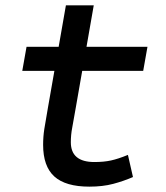

<svg xmlns="http://www.w3.org/2000/svg" viewBox="-20 -694 626 724"><path d="M316.9 9.8Q227.1 9.8 184.8 -28.6Q142.6 -66.9 142.6 -147.9Q142.6 -178.2 147 -207Q151.4 -235.8 160.6 -287.1L185.1 -426.8H64L80.1 -517.6H201.2L228.5 -673.8H333.5L306.2 -517.6H536.1L520 -426.8H290L265.6 -287.1Q257.3 -238.3 252.2 -211.9Q247.1 -185.5 247.1 -157.7Q247.1 -83 335.9 -83Q371.6 -83 398.4 -88.9Q425.3 -94.7 462.4 -109.9L481.4 -26.4Q446.3 -11.2 407 -0.7Q367.7 9.8 316.9 9.8Z"/></svg>

Font: Cascadia Code NF
Style: Italic
Weight: 400
Italic angle: -10°
Monospace: yes
Designer: Aaron Bell
Foundry: Saja Typeworks
Version: Version 2404.023; ttfautohint (v1.8.4)